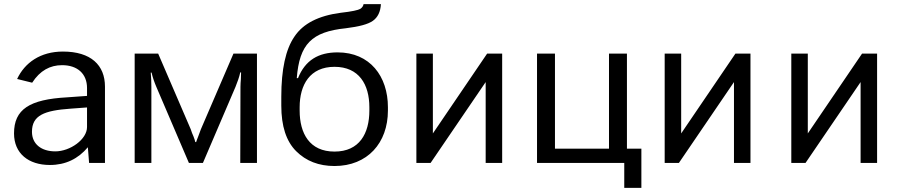

<svg xmlns="http://www.w3.org/2000/svg" viewBox="-20 -790 4372 931"><path d="M222 10C298 10 359 -20 406 -76L412 0H489V-370C489 -474 421 -540 285 -540C176 -540 100 -486 63 -407L136 -389C174 -448 223 -474 281 -474C356 -474 402 -432 402 -363V-325L305 -318C123 -308 48 -260 48 -143C48 -46 118 10 222 10ZM248 -56C181 -56 135 -91 135 -151C135 -231 195 -254 321 -263L402 -269V-174C402 -114 320 -56 248 -56Z M633 0H714V-369C714 -392 713 -415 711 -438H715C720 -415 729 -390 738 -369L896 0H964L1122 -369C1131 -392 1140 -415 1145 -439H1149C1149 -429 1148 -418 1148 -406C1147 -394 1146 -381 1146 -369L1145 0H1226V-530H1112L954 -163C949 -150 945 -139 941 -128C937 -119 934 -109 931 -101H927C926 -108 922 -118 918 -129C913 -139 909 -151 905 -163L747 -530H633Z M1433 -270C1433 -379 1483 -466 1602 -466C1721 -466 1771 -380 1771 -270V-254C1771 -143 1723 -55 1602 -55C1481 -55 1433 -143 1433 -254ZM1617 -536C1524 -536 1460 -498 1425 -411H1419C1432 -576 1491 -636 1657 -653C1721 -661 1764 -672 1788 -689C1812 -706 1825 -733 1827 -770H1743C1741 -760 1736 -753 1727 -747C1717 -741 1686 -734 1632 -728C1525 -714 1450 -676 1408 -613C1365 -551 1344 -453 1344 -321V-278C1344 -178 1368 -105 1416 -57C1464 -9 1526 15 1602 15C1762 15 1861 -97 1861 -254V-270C1861 -420 1774 -536 1617 -536Z M2079 -143V-530H1999V0H2068L2335 -392V0H2415V-530H2342Z M3007 121H3090V-69H3020V-530H2933V-69H2671V-530H2584V0H3007Z M3283 -143V-530H3203V0H3272L3539 -392V0H3619V-530H3546Z M3897 -143V-530H3817V0H3886L4153 -392V0H4233V-530H4160Z"/></svg>

Font: Cheyenne Sans
Style: Regular
Weight: 400
Designer: The Public Sans project authors (U.S. Web Design System), Libre Franklin designed by Pablo Impallari and Rodrigo Fuenzal
Foundry: The Cheyenne Sans Project Authors
Version: Version 2.007